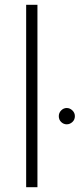

<svg xmlns="http://www.w3.org/2000/svg" viewBox="-20 -780 332 800"><path d="M89 -760H136V0H89ZM225 -296Q225 -310 235 -320Q245 -330 258 -330Q271 -330 281.5 -320Q292 -310 292 -296Q292 -281 281.5 -271.5Q271 -262 258 -262Q245 -262 235 -271.5Q225 -281 225 -296Z"/></svg>

Font: Josefin Sans Thin Light
Style: Regular
Weight: 300
Version: Version 2.000